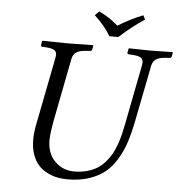

<svg xmlns="http://www.w3.org/2000/svg" viewBox="-56 -865 872 928"><g transform="rotate(5 380.0 -401.0)"><path d="M306.2 9.8Q281.2 9.8 258.1 5.6Q234.9 1.5 209.7 -10.7Q184.6 -22.9 166.3 -41.7Q147.9 -60.5 136 -92.5Q124 -124.5 124 -166Q124 -199.7 130.9 -235.8L196.8 -571.8Q198.2 -579.1 198.2 -585Q198.2 -600.1 187.5 -607.2Q176.8 -614.3 152.8 -616.2L127.9 -618.2Q120.6 -618.2 122.1 -626L125 -645L127.9 -647Q217.8 -645 249 -645Q282.2 -645 372.1 -647L374 -645L370.1 -626Q368.7 -618.2 360.8 -618.2L335.9 -616.2Q306.6 -613.8 292.5 -603.5Q278.3 -593.3 273.9 -571.8L214.8 -269Q202.6 -202.1 202.6 -171.4Q202.6 -116.7 230 -81.1Q270 -30.8 334 -30.8Q368.2 -30.8 396.7 -38.8Q425.3 -46.9 446 -59.8Q466.8 -72.8 484.1 -92.8Q501.5 -112.8 512.7 -132.8Q523.9 -152.8 533.4 -179.4Q543 -206.1 548.3 -227.5Q553.2 -248 559.1 -276.9L616.2 -569.8Q617.7 -578.1 617.7 -584Q617.7 -599.6 607.4 -606.9Q597.2 -614.3 573.2 -616.2L546.9 -618.2Q544.4 -618.2 542.5 -620.4Q540.5 -622.6 541 -626L544.9 -645L546.9 -647Q636.7 -645 651.9 -645Q668 -645 757.8 -647L759.8 -645L755.9 -626Q754.4 -618.2 747.1 -618.2L722.2 -616.2Q692.4 -613.8 678.2 -602.5Q664.1 -591.3 660.2 -569.8L606 -294.9Q594.7 -238.3 580.3 -194.6Q565.9 -150.9 542 -111.1Q518.1 -71.3 486.6 -45.9Q455.1 -20.5 409.4 -5.4Q363.8 9.8 306.2 9.8ZM446.8 -696.8Q420.9 -743.2 368.2 -792L388.2 -812Q440.4 -787.6 481 -751Q543.5 -789.6 602.1 -812L611.8 -792Q554.2 -754.4 490.2 -696.8Z"/></g></svg>

Font: Linux Libertine G
Style: Italic
Weight: 400
Italic angle: -12°
Designer: Philipp H. Poll
Foundry: Philipp H. Poll
Version: Version 5.1.3